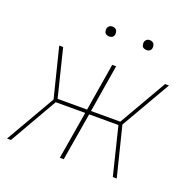

<svg xmlns="http://www.w3.org/2000/svg" viewBox="-126 -839 971 967"><g transform="rotate(20 360.0 -356.0)"><path d="M10 0H31L178 -256H336L293 0H314L357 -256H514L577 0H598L532 -265L685 -530H664L517 -275H360L402 -530H381L339 -275H181L118 -530H97L163 -265ZM517 -659Q523 -659 529 -661Q535 -663 538.5 -668Q542 -673 543 -679Q544 -687 542 -695Q540 -703 533 -707.5Q526 -712 517 -712Q511 -712 505.5 -710Q500 -708 496 -702.5Q492 -697 491 -692Q490 -683 492 -675Q494 -667 501.5 -663Q509 -659 517 -659ZM317 -659Q323 -659 329 -661Q335 -663 338.5 -668Q342 -673 343 -679Q344 -687 342 -695Q340 -703 333 -707.5Q326 -712 317 -712Q311 -712 305.5 -710Q300 -708 296 -702.5Q292 -697 291 -692Q290 -683 292 -675Q294 -667 301.5 -663Q309 -659 317 -659Z"/></g></svg>

Font: Iosevka Sparkle Thin
Style: Italic
Weight: 100
Italic angle: -9°
Designer: Belleve Invis
Foundry: Belleve Invis
Version: Version 4.5.0; ttfautohint (v1.8.3)